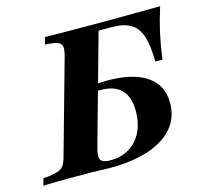

<svg xmlns="http://www.w3.org/2000/svg" viewBox="-113 -668 810 765"><g transform="rotate(-15 292.5 -285.5)"><path d="M-25 0 -16.9 -29Q23.4 -32.3 42.7 -38.7Q62.1 -45.2 70.2 -58.9Q78.2 -72.6 84.7 -98.4L189.5 -472.6Q197.6 -500.8 195.6 -514.9Q193.5 -529 177.8 -534.7Q162.1 -540.3 126.6 -541.9L134.7 -571Q169.4 -570.2 225.4 -569.8Q281.5 -569.4 357.3 -569.4Q387.1 -569.4 415.3 -569.4Q443.5 -569.4 473.4 -569.8Q503.2 -570.2 536.3 -570.2Q569.4 -570.2 609.7 -571Q593.5 -520.2 582.3 -469.8Q571 -419.4 563.7 -362.9H533.9Q533.9 -427.4 521.4 -466.5Q508.9 -505.6 480.2 -523Q451.6 -540.3 401.6 -540.3H347.6L224.2 -98.4Q216.9 -73.4 216.5 -58.1Q216.1 -42.7 226.6 -35.9Q237.1 -29 260.5 -29Q305.6 -29 338.7 -49.6Q371.8 -70.2 389.9 -106.9Q408.1 -143.5 408.1 -192.7Q408.1 -250.8 379.8 -280.2Q351.6 -309.7 295.2 -309.7Q290.3 -309.7 283.9 -309.7Q277.4 -309.7 269.4 -308.1L276.6 -336.3Q287.1 -337.9 301.6 -338.7Q316.1 -339.5 329.8 -339.5Q435.5 -339.5 491.9 -300.8Q548.4 -262.1 548.4 -189.5Q548.4 -100 469.8 -50Q391.1 0 250.8 0Q233.1 0 216.5 -0.8Q200 -1.6 175.8 -2Q151.6 -2.4 108.9 -2.4Q64.5 -2.4 29 -2Q-6.5 -1.6 -25 0Z"/></g></svg>

Font: Playfair 5pt SemiExpanded Light ExtraBold
Style: Italic
Weight: 800
Italic angle: -15.6°
Version: Version 2.001;gftools[0.9.30]